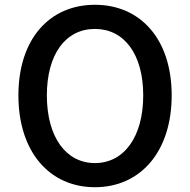

<svg xmlns="http://www.w3.org/2000/svg" viewBox="-20 -770 794 803"><path d="M377 13C566 13 698 -134 698 -371C698 -608 566 -750 377 -750C188 -750 57 -608 57 -371C57 -134 188 13 377 13ZM377 -88C255 -88 176 -198 176 -371C176 -544 255 -649 377 -649C499 -649 579 -544 579 -371C579 -198 499 -88 377 -88Z"/></svg>

Font: Noto Sans CJK JP Medium
Style: Regular
Weight: 500
Designer: Ryoko NISHIZUKA (kana & ideographs); Paul D. Hunt (Latin, Greek & Cyrillic); Wenlong ZHANG (bopomofo); Sandoll Communica
Foundry: Adobe Systems Incorporated
Version: Version 1.004;PS 1.004;hotconv 1.0.82;makeotf.lib2.5.63406